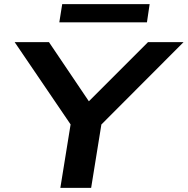

<svg xmlns="http://www.w3.org/2000/svg" viewBox="-20 -909 908 929"><path d="M272 0 330 -359 344 -274 51 -705H217L418 -407H398L696 -705H868L438 -274L479 -359L421 0ZM267 -801 281 -889H704L691 -801Z"/></svg>

Font: Nunito Sans 10pt Expanded
Style: Bold Italic
Weight: 700
Width: 7
Italic angle: -9°
Designer: Vernon Adams
Foundry: Vernon Adams
Version: Version 3.101;gftools[0.9.27]